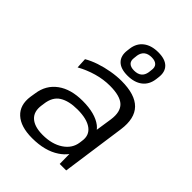

<svg xmlns="http://www.w3.org/2000/svg" viewBox="-228 -906 1025 1025"><g transform="rotate(45 284.5 -393.5)"><path d="M202 7Q116 7 73 -32.5Q30 -72 40 -143L45 -174Q55 -245 109.5 -285Q164 -325 253 -325Q347 -325 397 -287Q407 -279 415 -269L429 -362Q438 -426 407 -455.5Q376 -485 299 -485Q250 -485 201 -471Q152 -457 107 -432L104 -491Q133 -508 170 -520.5Q207 -533 247.5 -540Q288 -547 324 -547Q427 -547 472 -501Q517 -455 504 -362L453 0H404L403 -74Q386 -51 360 -34Q299 7 202 7ZM230 -45Q300 -45 346 -75.5Q392 -106 399 -156L401 -171Q409 -220 373 -246.5Q337 -273 266 -273Q201 -273 162.5 -249Q124 -225 117 -167L115 -153Q107 -100 137.5 -72.5Q168 -45 230 -45ZM326 -589Q274 -589 249.5 -614Q225 -639 231 -684L233 -700Q239 -745 271 -769.5Q303 -794 355 -794Q407 -794 431.5 -769.5Q456 -745 450 -700L448 -684Q442 -638 410 -613.5Q378 -589 326 -589ZM332 -633Q359 -633 374.5 -645.5Q390 -658 394 -683L396 -701Q400 -725 387.5 -737.5Q375 -750 349 -750Q322 -750 306.5 -737.5Q291 -725 287 -701L285 -683Q281 -658 293.5 -645.5Q306 -633 332 -633Z"/></g></svg>

Font: Pathway Extreme 8pt Thin 12pt Light
Style: Italic
Weight: 300
Italic angle: -8°
Version: Version 1.001;gftools[0.9.26]